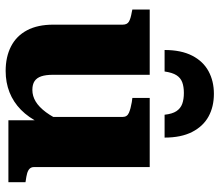

<svg xmlns="http://www.w3.org/2000/svg" viewBox="-70 -716 796 697"><g transform="rotate(90 328.5 -368.0)"><path d="M321 -746Q275 -746 239 -726.5Q203 -707 182.5 -667Q162 -627 162 -567H240Q244 -595 253.5 -610Q263 -625 279 -631Q295 -637 318 -637Q341 -637 357.5 -631Q374 -625 384 -610Q394 -595 397 -567H480Q480 -627 459.5 -667Q439 -707 403.5 -726.5Q368 -746 321 -746ZM252 -513V-162Q252 -136 257.5 -119.5Q263 -103 275 -95Q287 -87 307 -87Q329 -87 349 -99Q369 -111 388 -136.5Q407 -162 425 -203L427 -114Q407 -73 379 -45.5Q351 -18 315.5 -4Q280 10 238 10Q187 10 149 -9.5Q111 -29 90.5 -67.5Q70 -106 70 -163V-415Q70 -431 59 -437.5Q48 -444 24 -448L15 -450V-513ZM587 -513V-93Q587 -83 593 -77Q599 -71 610 -68Q621 -65 636 -63L642 -62V0H417V-115L405 -111V-415Q405 -431 390 -437.5Q375 -444 351 -448L336 -450V-513Z"/></g></svg>

Font: Roboto Serif 36pt
Style: Bold
Weight: 700
Version: Version 1.008